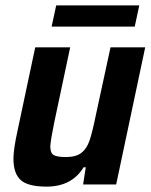

<svg xmlns="http://www.w3.org/2000/svg" viewBox="-20 -686 562 714"><path d="M30 -96Q30 -131 45 -199L111 -510H241L182 -232Q169 -169 167 -142Q167 -117 179.5 -109.5Q192 -102 225 -102Q262 -102 282 -117Q302 -132 312.5 -162Q323 -192 336 -256L391 -510H520L412 0H289L299 -64H291Q247 8 153 8Q84 8 57 -16.5Q30 -41 30 -96ZM172 -587 189 -666H498L481 -587Z"/></svg>

Font: Saira Semi Condensed SemiBold
Style: Italic
Weight: 600
Width: 4
Italic angle: -12°
Designer: Hector Gatti with collaboration of the Omnibus-Type team
Foundry: Omnibus-Type
Version: Version 1.001; ttfautohint (v1.8)